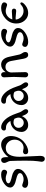

<svg xmlns="http://www.w3.org/2000/svg" viewBox="1228 -1724 786 3281"><g transform="rotate(-90 1620.5 -83.0)"><path d="M57 -303Q57 -357 126 -406.5Q195 -456 278 -456Q318 -456 339.5 -441.5Q361 -427 361 -404Q361 -381 347.5 -367.5Q334 -354 320.5 -354Q307 -354 276 -366Q245 -378 211.5 -378Q178 -378 153.5 -364Q129 -350 129 -330Q129 -310 167.5 -295Q206 -280 252 -271Q298 -262 336.5 -235.5Q375 -209 375 -167Q375 -102 299 -48Q223 6 135 6Q98 6 75 -9Q52 -24 52 -46.5Q52 -69 65.5 -82.5Q79 -96 92.5 -96Q106 -96 137 -84Q168 -72 201.5 -72Q235 -72 269 -89.5Q303 -107 303 -132.5Q303 -158 277.5 -172Q252 -186 216 -194.5Q180 -203 144 -214Q108 -225 82.5 -247.5Q57 -270 57 -303Z M545 290Q526 290 511.5 275.5Q497 261 497 234Q497 229 506.5 168Q516 107 516 -36Q516 -179 511 -298Q510 -321 493.5 -351Q477 -381 477 -404Q477 -427 492 -441.5Q507 -456 526 -456Q576 -456 576 -377V-330Q618 -388 677.5 -422Q737 -456 788 -456Q855 -456 896 -406.5Q937 -357 937 -291Q937 -225 911 -168Q885 -111 845 -74Q805 -37 760 -15.5Q715 6 674 6Q626 6 626 -41Q626 -62 641 -72Q656 -82 671 -82Q686 -82 702.5 -77Q719 -72 733 -72Q793 -72 834 -116.5Q875 -161 875 -225Q875 -289 834 -333Q793 -377 733 -377Q655 -377 618.5 -314Q582 -251 582 -142Q582 -84 590 41Q598 166 598 211Q598 290 545 290Z M1359 6Q1318 6 1286 -79L1278 -101Q1227 6 1125 6Q1074 6 1040.5 -26.5Q1007 -59 1007 -108Q1007 -184 1059 -239Q1111 -294 1195 -298Q1175 -333 1150.5 -350.5Q1126 -368 1106 -371Q1086 -374 1068.5 -374.5Q1051 -375 1041 -382Q1031 -389 1031 -409.5Q1031 -430 1047.5 -443Q1064 -456 1087 -456Q1152 -456 1215 -391Q1278 -326 1325 -187L1344 -134Q1351 -116 1373.5 -85.5Q1396 -55 1396 -36Q1396 -17 1386 -5.5Q1376 6 1359 6ZM1252 -156Q1252 -181 1243 -202.5Q1234 -224 1232 -229Q1206 -245 1170 -245Q1134 -245 1105.5 -221Q1077 -197 1077 -159Q1077 -121 1102.5 -95.5Q1128 -70 1164 -70Q1200 -70 1226 -95.5Q1252 -121 1252 -156Z M1818 6Q1777 6 1745 -79L1737 -101Q1686 6 1584 6Q1533 6 1499.5 -26.5Q1466 -59 1466 -108Q1466 -184 1518 -239Q1570 -294 1654 -298Q1634 -333 1609.5 -350.5Q1585 -368 1565 -371Q1545 -374 1527.5 -374.5Q1510 -375 1500 -382Q1490 -389 1490 -409.5Q1490 -430 1506.5 -443Q1523 -456 1546 -456Q1611 -456 1674 -391Q1737 -326 1784 -187L1803 -134Q1810 -116 1832.5 -85.5Q1855 -55 1855 -36Q1855 -17 1845 -5.5Q1835 6 1818 6ZM1711 -156Q1711 -181 1702 -202.5Q1693 -224 1691 -229Q1665 -245 1629 -245Q1593 -245 1564.5 -221Q1536 -197 1536 -159Q1536 -121 1561.5 -95.5Q1587 -70 1623 -70Q1659 -70 1685 -95.5Q1711 -121 1711 -156Z M2023 -286 2029 -42Q2029 -21 2017 -7.5Q2005 6 1986 6Q1967 6 1953.5 -7.5Q1940 -21 1940 -42L1947 -240Q1947 -240 1940 -407Q1940 -428 1953.5 -442Q1967 -456 1986 -456Q2005 -456 2017 -442.5Q2029 -429 2029 -409Q2029 -389 2028 -379Q2084 -456 2157 -456Q2262 -456 2292 -315L2330 -143Q2336 -120 2354.5 -93.5Q2373 -67 2373 -46Q2373 6 2323 6Q2273 6 2258 -73L2220 -282Q2201 -382 2117 -382Q2074 -382 2050 -353Q2026 -324 2023 -286Z M2465 -303Q2465 -357 2534 -406.5Q2603 -456 2686 -456Q2726 -456 2747.5 -441.5Q2769 -427 2769 -404Q2769 -381 2755.5 -367.5Q2742 -354 2728.5 -354Q2715 -354 2684 -366Q2653 -378 2619.5 -378Q2586 -378 2561.5 -364Q2537 -350 2537 -330Q2537 -310 2575.5 -295Q2614 -280 2660 -271Q2706 -262 2744.5 -235.5Q2783 -209 2783 -167Q2783 -102 2707 -48Q2631 6 2543 6Q2506 6 2483 -9Q2460 -24 2460 -46.5Q2460 -69 2473.5 -82.5Q2487 -96 2500.5 -96Q2514 -96 2545 -84Q2576 -72 2609.5 -72Q2643 -72 2677 -89.5Q2711 -107 2711 -132.5Q2711 -158 2685.5 -172Q2660 -186 2624 -194.5Q2588 -203 2552 -214Q2516 -225 2490.5 -247.5Q2465 -270 2465 -303Z M3073 -199 2954 -209Q2937 -209 2927 -206Q2933 -149 2975.5 -111Q3018 -73 3076 -73Q3132 -73 3177 -114Q3193 -128 3201 -128Q3209 -128 3215 -122Q3221 -116 3221 -109Q3221 -80 3164.5 -37Q3108 6 3036.5 6Q2965 6 2912.5 -52Q2860 -110 2860 -196Q2860 -306 2943 -381Q3026 -456 3126 -456Q3168 -456 3194.5 -441.5Q3221 -427 3221 -404.5Q3221 -382 3207.5 -368Q3194 -354 3181 -354Q3168 -354 3136.5 -366Q3105 -378 3076 -378Q3022 -378 2982.5 -345.5Q2943 -313 2930 -265L3068 -273Q3114 -273 3114 -237Q3114 -199 3073 -199Z"/></g></svg>

Font: Macondo
Style: Regular
Weight: 400
Version: Version 2.001